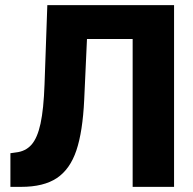

<svg xmlns="http://www.w3.org/2000/svg" viewBox="-20 -727 751 747"><path d="M20.5 -130.9 41 -133.8Q79.1 -137.7 102.3 -163.8Q125.5 -189.9 137.7 -246.1Q149.9 -302.2 153.3 -399.4L164.1 -707H657.2V0H496.1V-575.2H318.4L307.6 -338.9Q301.8 -214.8 277.1 -141.6Q252.4 -68.4 201.2 -34.2Q149.9 0 62.5 0H20.5Z"/></svg>

Font: Pretendard JP ExtraBold
Style: Regular
Weight: 800
Designer: Base glyphs from Inter by Rasmus Andersson; Hangeul glyphs from Noto Sans CJK(Source Han Sans) by Jang Soo-young and Kan
Foundry: Kil Hyung-jin
Version: Version 1.309